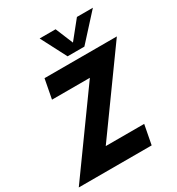

<svg xmlns="http://www.w3.org/2000/svg" viewBox="-255 -1036 1078 1168"><g transform="rotate(-30 284.0 -452.0)"><path d="M346 -544H80L106 -680H614L222 -136H492L466 0H-46ZM201 -904H313L364 -781L463 -904H575L412 -725H294Z"/></g></svg>

Font: Teachers
Style: Bold Italic
Weight: 700
Designer: Alfredo Marco Pradil & Chank Diesel
Version: Version 0.009